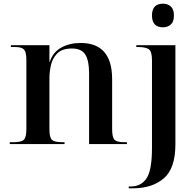

<svg xmlns="http://www.w3.org/2000/svg" viewBox="-20 -781 1057 1041"><path d="M864 -633Q889 -633 906 -648Q923 -663 923 -697Q923 -731 906 -746Q889 -761 864 -761Q804 -761 804 -697Q804 -633 864 -633ZM678 240H701Q804 240 867.5 186.5Q931 133 931 1V-536H719V-526H730Q767 -526 785.5 -515Q804 -504 804 -455V21Q804 142 774.5 186Q745 230 689 230H678ZM33 0H330V-10H318Q274 -10 261 -23.5Q248 -37 248 -79V-358Q248 -390 256 -427Q264 -464 290 -491Q316 -518 370 -518Q422 -518 442.5 -485Q463 -452 463 -385V0H668V-10H655Q612 -10 600 -24Q588 -38 588 -82V-352Q588 -548 417 -548Q357 -548 312 -523Q267 -498 250 -446H248V-536H39V-526H64Q98 -526 110.5 -512Q123 -498 123 -457V-81Q123 -38 110 -24Q97 -10 52 -10H33Z"/></svg>

Font: Noto Serif Display Semi
Style: Regular
Weight: 600
Designer: Monotype Design Team
Foundry: Monotype Imaging Inc.
Version: Version 1.900